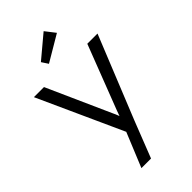

<svg xmlns="http://www.w3.org/2000/svg" viewBox="-298 -837 1144 1144"><g transform="rotate(-45 274.5 -264.5)"><path d="M162 230 263 -16 270 55 8 -522H93L272 -122Q280 -106 288 -84.5Q296 -63 303 -42L275 -45Q282 -62 288.5 -80Q295 -98 301 -115L458 -522H544L333 0L243 230ZM212 -599 185 -640 327 -759 376 -696Z"/></g></svg>

Font: Our Lexend Light
Style: Regular
Weight: 300
Designer: Bonnie Shaver-Troup, Thomas Jockin
Foundry: Lexend
Version: Version 1.007